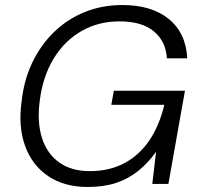

<svg xmlns="http://www.w3.org/2000/svg" viewBox="-20 -732 801 764"><path d="M329 12Q236 12 172 -31Q108 -74 80 -151Q52 -228 66 -328Q75 -413 108.5 -483Q142 -553 195 -604.5Q248 -656 317 -684Q386 -712 467 -712Q583 -712 651.5 -656.5Q720 -601 725 -500H644Q640 -568 592 -607.5Q544 -647 456 -647Q371 -647 303.5 -608Q236 -569 193 -498Q150 -427 138 -330Q127 -244 147.5 -181.5Q168 -119 216.5 -85Q265 -51 337 -51Q415 -51 474.5 -82.5Q534 -114 574 -173Q614 -232 634 -315H423L433 -371H716L650 0H586L601 -128Q569 -83 529.5 -51.5Q490 -20 441.5 -4Q393 12 329 12Z"/></svg>

Font: DM Sans 11pt Light
Style: Italic
Weight: 300
Italic angle: -10°
Version: Version 4.004;gftools[0.9.30]